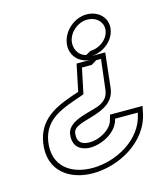

<svg xmlns="http://www.w3.org/2000/svg" viewBox="-94 -665 622 735"><g transform="rotate(-15 217.0 -297.0)"><path d="M30 -162C13 -52 94 0 185 0C285 0 407 -62 429 -176L434 -200H305L299 -179C291 -145 239 -115 197 -118C171 -120 153 -131 158 -167C165 -219 324 -193 334 -300L349 -435H292C339 -435 385 -470 392 -515C399 -560 364 -594 317 -594C270 -594 224 -556 216 -508C208 -460 243 -422 290 -422H232L210 -316C138 -291 46 -265 30 -162ZM276 -444C272 -445 270 -446 267 -447C245 -457 232 -481 236 -508C242 -545 278 -574 314 -574C352 -574 377 -547 372 -515C368 -489 345 -466 316 -458C309 -456 302 -455 295 -455C296 -455 276 -444 276 -444ZM308 -415H327L313 -299C310 -272 299 -259 280 -248C249 -229 146 -225 138 -167C132 -120 160 -101 192 -98C241 -94 307 -127 319 -177L320 -180H410L409 -177C390 -78 282 -20 188 -20C104 -20 35 -66 50 -162C64 -249 139 -271 214 -297L227 -302L248 -402H287C286 -402 308 -415 308 -415Z"/></g></svg>

Font: Charger Pro
Style: OlObl
Weight: 900
Designer: Jasper
Foundry: Cannot Into Space Fonts
Version: Version 1.09